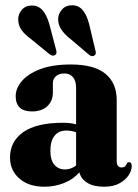

<svg xmlns="http://www.w3.org/2000/svg" viewBox="-20 -698 522 728"><path d="M18 -100.5Q18 -161.5 68.2 -197Q118.5 -232.5 219 -232.5Q247 -232.5 268.5 -226.5V-365.5Q268.5 -391 256.8 -405.2Q245 -419.5 224.5 -419.5Q203.5 -419.5 192 -409Q180.5 -398.5 180.5 -382.5V-347.5Q180.5 -315 159.2 -295.2Q138 -275.5 101.5 -275.5Q39.5 -275.5 39.5 -333.5Q39.5 -363 62.8 -390.5Q86 -418 132.5 -435.8Q179 -453.5 248.5 -453.5Q337 -453.5 379.8 -418.2Q422.5 -383 422.5 -319V-87.5Q422.5 -63 441.5 -63Q456.5 -63 461.5 -79Q464 -83 469 -83Q479.5 -83 479.5 -68Q479.5 -52 468 -34Q456.5 -16 433.2 -3Q410 10 374 10Q334.5 10 310.5 -5.2Q286.5 -20.5 281 -44.5Q258.5 -18.5 223.2 -4.2Q188 10 148 10Q89 10 53.5 -21Q18 -52 18 -100.5ZM171 -126.5Q171 -91 186.2 -73.2Q201.5 -55.5 226.5 -55.5Q249 -55.5 268.5 -70.5V-196.5Q251.5 -203 230.5 -203Q202.5 -203 186.8 -183.2Q171 -163.5 171 -126.5ZM318.5 -604.5 341 -510Q343 -503 343.2 -497.5Q343.5 -492 338.5 -488Q329.5 -481 317.5 -490.5L245 -552Q223.5 -569 211.8 -587Q200 -605 200.5 -628Q201.5 -647 215.8 -662.8Q230 -678.5 255.5 -678Q280.5 -677 295.5 -657.2Q310.5 -637.5 318.5 -604.5ZM167 -606.5 192 -512Q194 -505.5 194.2 -500Q194.5 -494.5 190.5 -490.5Q182 -483 169 -491.5L95.5 -551.5Q73.5 -567.5 61.2 -584.8Q49 -602 49 -625.5Q49 -644.5 62.8 -660.8Q76.5 -677 101.5 -677Q126.5 -677 142.2 -658Q158 -639 167 -606.5Z"/></svg>

Font: Fraunces 144pt S050
Style: Bold
Weight: 700
Version: Version 1.000; ttfautohint (v1.8.3)